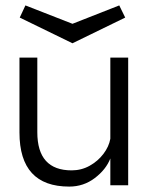

<svg xmlns="http://www.w3.org/2000/svg" viewBox="-20 -685 541 710"><path d="M454 -472V0H388V-99Q372 -58 330.5 -26.5Q289 5 236 5Q52 5 52 -195V-472H118V-196Q118 -55 245 -55Q281 -55 311.5 -72Q342 -89 362.5 -116Q383 -143 388 -172V-472ZM248 -525 53 -620 74 -665 248 -597 421 -665 443 -620Z"/></svg>

Font: Lil Grotesk
Style: Regular
Weight: 400
Designer: Bastien Sozeau
Foundry: NBR — Bastien Sozeau
Version: Version 4.002; ttfautohint (v1.8.4.7-5d5b)